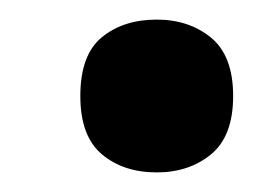

<svg xmlns="http://www.w3.org/2000/svg" viewBox="-20 -694 284 196"><path d="M62 -596Q62 -638 84 -656Q106 -674 140 -674Q173 -674 195.5 -655.5Q218 -637 218 -596Q218 -555 195.5 -536.5Q173 -518 140 -518Q106 -518 84 -536.5Q62 -555 62 -596Z"/></svg>

Font: Noto Sans Khmer UI ExtraCondensed SemiBold
Style: Regular
Weight: 600
Width: 2
Designer: Danh Hong and the Monotype Design Team
Foundry: Monotype Imaging Inc.
Version: Version 2.002; ttfautohint (v1.8.4.7-5d5b)